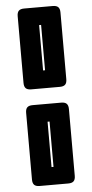

<svg xmlns="http://www.w3.org/2000/svg" viewBox="-60 -845 467 970"><g transform="rotate(-5 173.5 -360.0)"><path d="M282 -774V-436Q282 -417 273.5 -408.5Q265 -400 246 -400H101Q82 -400 73.5 -408.5Q65 -417 65 -436V-774Q65 -793 73.5 -801.5Q82 -810 101 -810H246Q265 -810 273.5 -801.5Q282 -793 282 -774ZM169 -720V-490H179V-720ZM282 -284V54Q282 73 273.5 81.5Q265 90 246 90H101Q82 90 73.5 81.5Q65 73 65 54V-284Q65 -303 73.5 -311.5Q82 -320 101 -320H246Q265 -320 273.5 -311.5Q282 -303 282 -284ZM169 -230V0H179V-230Z"/></g></svg>

Font: Bungee Inline
Style: Regular
Weight: 400
Version: Version 1.000;PS 1.0;hotconv 1.0.72;makeotf.lib2.5.5900